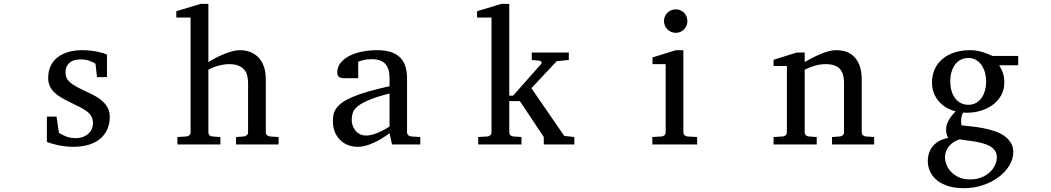

<svg xmlns="http://www.w3.org/2000/svg" viewBox="-20 -757 5509 1006"><path d="M555.2 -145Q555.2 -108.4 542 -79.1Q528.8 -49.8 504.4 -29.5Q480 -9.3 444.3 1.5Q408.7 12.2 364.3 12.2Q341.3 12.2 319.6 9.5Q297.9 6.8 279.5 2.7Q261.2 -1.5 247.1 -5.9Q232.9 -10.3 225.6 -13.2V-146H276.4L288.6 -61Q303.7 -51.3 325.9 -42.2Q348.1 -33.2 377.4 -33.2Q398.9 -33.2 415.5 -39.8Q432.1 -46.4 443.6 -57.1Q455.1 -67.9 461.2 -81.8Q467.3 -95.7 467.3 -110.8Q467.3 -131.8 459 -146.7Q450.7 -161.6 435.1 -173.6Q419.4 -185.5 396.7 -196.8Q374 -208 345.2 -222.2Q317.9 -235.4 296.9 -248.3Q275.9 -261.2 261.5 -276.1Q247.1 -291 239.7 -308.8Q232.4 -326.7 232.4 -349.1Q232.4 -382.3 244.4 -409.2Q256.3 -436 279.3 -454.8Q302.2 -473.6 335.7 -483.9Q369.1 -494.1 412.6 -494.1Q434.6 -494.1 454.6 -491.7Q474.6 -489.3 491.2 -485.8Q507.8 -482.4 520.5 -478.5Q533.2 -474.6 540.5 -471.2V-353H488.3L480.5 -422.9Q469.7 -431.2 448.7 -438.5Q427.7 -445.8 404.3 -445.8Q362.8 -445.8 343 -427Q323.2 -408.2 323.2 -378.9Q323.2 -361.8 328.9 -349.1Q334.5 -336.4 347.4 -325.2Q360.4 -314 381.6 -302.2Q402.8 -290.5 434.6 -275.9Q460.9 -264.2 482.9 -251.5Q504.9 -238.8 521 -223.1Q537.1 -207.5 546.1 -188.5Q555.2 -169.4 555.2 -145Z M1216.8 0V-39.1L1257.8 -42Q1266.6 -43 1273.2 -48.8Q1279.8 -54.7 1279.8 -64V-321.8Q1279.8 -343.3 1275.1 -361.3Q1270.5 -379.4 1259 -392.6Q1247.6 -405.8 1228.5 -413.3Q1209.5 -420.9 1180.7 -420.9Q1167.5 -420.9 1152.8 -418.7Q1138.2 -416.5 1123.8 -412.6Q1109.4 -408.7 1095.9 -403.3Q1082.5 -397.9 1071.8 -392.1V-64Q1071.8 -54.7 1077.1 -48.8Q1082.5 -43 1091.8 -42L1134.8 -39.1V0H909.7V-39.1L957.5 -42Q966.8 -43 972.7 -48.8Q978.5 -54.7 978.5 -64V-665H903.8V-698.2L1031.7 -736.8H1071.8V-432.1Q1085.4 -440.4 1105.5 -451.2Q1125.5 -461.9 1148.2 -471.4Q1170.9 -481 1194.1 -487.5Q1217.3 -494.1 1236.8 -494.1Q1265.6 -494.1 1290.3 -484.9Q1314.9 -475.6 1333.3 -457Q1351.6 -438.5 1362.1 -409.9Q1372.6 -381.3 1372.6 -342.8V-64Q1372.6 -54.7 1379.2 -48.8Q1385.7 -43 1394.5 -42L1439.5 -39.1V0Z M2021 -267.1Q1953.6 -250 1914.1 -233.4Q1874.5 -216.8 1854.2 -200Q1834 -183.1 1828.4 -165.8Q1822.8 -148.4 1822.8 -129.9Q1822.8 -114.3 1827.9 -99.4Q1833 -84.5 1842.5 -72.8Q1852.1 -61 1866 -54Q1879.9 -46.9 1897.9 -46.9Q1918 -46.9 1939.7 -54.2Q1961.4 -61.5 1979.5 -70.3Q2000.5 -80.6 2021 -94.2ZM2034.2 0 2021 -59.1Q1994.6 -39.1 1966.8 -23.4Q1954.6 -16.6 1940.9 -10.3Q1927.2 -3.9 1912.8 1.2Q1898.4 6.3 1883.5 9.3Q1868.7 12.2 1854 12.2Q1826.7 12.2 1803 2.9Q1779.3 -6.3 1761.7 -23.9Q1744.1 -41.5 1734.1 -66.4Q1724.1 -91.3 1724.1 -123Q1724.1 -141.6 1727.8 -158.2Q1731.4 -174.8 1742.7 -190.4Q1753.9 -206.1 1774.2 -220.5Q1794.4 -234.9 1827.4 -249Q1860.4 -263.2 1908 -277.1Q1955.6 -291 2021 -305.2V-348.1Q2021 -398.4 1998.5 -422.6Q1976.1 -446.8 1927.7 -446.8Q1901.4 -446.8 1882.8 -441.9Q1864.3 -437 1856.9 -434.1V-347.2H1784.2Q1777.3 -347.2 1770.8 -348.1Q1764.2 -349.1 1758.8 -352.3Q1753.4 -355.5 1750.2 -361.1Q1747.1 -366.7 1747.1 -376Q1747.1 -406.7 1765.6 -429Q1784.2 -451.2 1814 -465.8Q1843.8 -480.5 1880.9 -487.3Q1918 -494.1 1955.1 -494.1Q2001.5 -494.1 2032 -482.9Q2062.5 -471.7 2080.3 -451.7Q2098.1 -431.6 2105.5 -404.3Q2112.8 -377 2112.8 -344.2V-64Q2112.8 -54.7 2118.9 -48.8Q2125 -43 2133.8 -42L2182.1 -39.1V0Z M2829.1 0V-39.1L2704.1 -227.1H2648.4V-64Q2648.4 -54.7 2654.3 -48.8Q2660.2 -43 2669.4 -42L2712.4 -39.1V0H2485.4V-39.1L2534.2 -42Q2543.5 -43 2549.3 -48.8Q2555.2 -54.7 2555.2 -64V-665H2479.5V-698.2L2607.4 -736.8H2648.4V-255.9H2668.5L2815.4 -421.9Q2819.3 -426.8 2816.7 -432.4Q2814 -438 2807.1 -439L2766.1 -442.9V-481.9H2960.4V-442.9L2896.5 -436L2764.2 -294.9L2936.5 -44.9L2989.3 -39.1V0Z M3397.9 0V-39.1L3446.8 -42Q3456.1 -43 3461.9 -48.8Q3467.8 -54.7 3467.8 -64V-420.9H3398.9V-456.1L3521 -494.1H3560.5V-64Q3560.5 -54.7 3566.7 -48.8Q3572.8 -43 3581.5 -42L3632.8 -39.1V0ZM3581.5 -647Q3581.5 -634.3 3576.9 -622.8Q3572.3 -611.3 3564 -603Q3555.7 -594.7 3544.7 -589.8Q3533.7 -585 3521 -585Q3508.3 -585 3496.8 -589.8Q3485.4 -594.7 3477.1 -603Q3468.8 -611.3 3463.9 -622.8Q3459 -634.3 3459 -647Q3459 -659.7 3463.9 -670.9Q3468.8 -682.1 3477.1 -690.4Q3485.4 -698.7 3496.8 -703.4Q3508.3 -708 3521 -708Q3533.7 -708 3544.7 -703.4Q3555.7 -698.7 3564 -690.4Q3572.3 -682.1 3576.9 -670.9Q3581.5 -659.7 3581.5 -647Z M4339.4 0V-39.1L4381.3 -42Q4390.1 -43 4396.2 -48.8Q4402.3 -54.7 4402.3 -64V-324.2Q4402.3 -371.6 4380.4 -396.2Q4358.4 -420.9 4306.2 -420.9Q4277.3 -420.9 4249.5 -412.8Q4221.7 -404.8 4196.3 -392.1V-64Q4196.3 -54.7 4202.1 -48.8Q4208 -43 4217.3 -42L4259.3 -39.1V0H4033.2V-39.1L4082 -42Q4091.3 -43 4097.2 -48.8Q4103 -54.7 4103 -64V-411.1H4033.2V-443.8L4155.3 -481.9H4196.3V-432.1Q4217.3 -443.8 4239 -455.1Q4260.7 -466.3 4282.2 -475.1Q4303.7 -483.9 4323.7 -489Q4343.8 -494.1 4361.3 -494.1Q4426.8 -494.1 4460.9 -453.6Q4495.1 -413.1 4495.1 -339.8V-64Q4495.1 -54.7 4501.2 -48.8Q4507.3 -43 4516.1 -42L4560.1 -39.1V0Z M5203.1 66.9Q5203.1 46.4 5192.9 32Q5182.6 17.6 5165.8 8.3Q5148.9 -1 5127.7 -6.6Q5106.4 -12.2 5084.7 -15.9Q5063 -19.5 5042.7 -21.7Q5022.5 -23.9 5007.3 -26.9Q4985.4 -19 4970.7 -8.1Q4956.1 2.9 4947.3 15.6Q4938.5 28.3 4934.8 41.5Q4931.2 54.7 4931.2 66.9Q4931.2 85 4939 105.5Q4946.8 126 4962.9 143.1Q4979 160.2 5003.7 171.6Q5028.3 183.1 5062 183.1Q5097.7 183.1 5124.3 171.6Q5150.9 160.2 5168.5 143.1Q5186 126 5194.6 105.5Q5203.1 85 5203.1 66.9ZM5147 -331.1Q5147 -354.5 5140.9 -376.7Q5134.8 -398.9 5123 -415.8Q5111.3 -432.6 5094 -442.9Q5076.7 -453.1 5054.2 -453.1Q5033.2 -453.1 5015.6 -444.8Q4998 -436.5 4985.6 -420.7Q4973.1 -404.8 4966.1 -381.8Q4959 -358.9 4959 -330.1Q4959 -305.2 4965.1 -283Q4971.2 -260.7 4983.2 -244.1Q4995.1 -227.5 5012.9 -217.8Q5030.8 -208 5054.2 -208Q5076.7 -208 5094 -217.8Q5111.3 -227.5 5123 -244.1Q5134.8 -260.7 5140.9 -283.2Q5147 -305.7 5147 -331.1ZM5215.3 -415Q5226.6 -397 5234.4 -375.7Q5242.2 -354.5 5242.2 -325.2Q5242.2 -285.6 5224.1 -254.9Q5206.1 -224.1 5176 -203.6Q5146 -183.1 5107.2 -173.6Q5068.4 -164.1 5026.4 -167Q5020.5 -157.2 5018.3 -146Q5016.1 -134.8 5015.9 -125Q5015.6 -115.2 5016.6 -108.2Q5017.6 -101.1 5018.1 -100.1Q5040.5 -97.7 5069.3 -94.7Q5098.1 -91.8 5128.2 -86.2Q5158.2 -80.6 5187.3 -71.3Q5216.3 -62 5238.8 -47.1Q5261.2 -32.2 5275.1 -11Q5289.1 10.3 5289.1 40Q5289.1 75.7 5268.8 109.6Q5248.5 143.6 5213.4 170.2Q5178.2 196.8 5130.9 212.9Q5083.5 229 5029.3 229Q4984.4 229 4949.5 218.3Q4914.6 207.5 4890.6 188.5Q4866.7 169.4 4854 143.3Q4841.3 117.2 4841.3 86.9Q4841.3 64.9 4847.7 45.2Q4854 25.4 4867.2 9.5Q4880.4 -6.3 4900.1 -17.8Q4919.9 -29.3 4947.3 -34.2Q4944.3 -42 4942.4 -47.1Q4940.4 -52.2 4939.2 -56.9Q4938 -61.5 4937.5 -66.7Q4937 -71.8 4937 -80.1Q4937 -99.6 4949 -123.3Q4960.9 -147 4987.3 -173.8Q4962.4 -179.7 4939.9 -192.4Q4917.5 -205.1 4900.4 -224.4Q4883.3 -243.7 4873.3 -268.8Q4863.3 -293.9 4863.3 -324.2Q4863.3 -363.8 4877.9 -395.3Q4892.6 -426.8 4918.9 -448.7Q4945.3 -470.7 4982.2 -482.4Q5019 -494.1 5064 -494.1Q5081.5 -494.1 5098.4 -491.2Q5115.2 -488.3 5130.1 -483.6Q5145 -479 5157.7 -473.6Q5170.4 -468.3 5180.2 -463.9H5314.9V-415Z"/></svg>

Font: BabelStone Ogham Fixed
Style: Regular
Weight: 400
Monospace: yes
Designer: Andrew West
Foundry: BabelStone
Version: Version 2.02 March 14, 2022